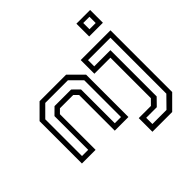

<svg xmlns="http://www.w3.org/2000/svg" viewBox="-225 -976 1401 1401"><g transform="rotate(-45 476.0 -275.0)"><path d="M55 0V-437L158 -540H432L535 -437V0H394V-368L363.5 -398.5H226.5L196 -368V0ZM94 -38.2H158V-386.2L209.8 -437.5H381.2L432.5 -386.8V-38.2H496.5V-417.8L412.5 -501.8H178.5L94 -417.2ZM582.5 200V59H708L748 18.5V-399H582.5V-540H889.5V97L786.5 200ZM622.5 159.8H767.8L851 75.2V-501.8H619.8V-437.8H786.8V39.5L731.8 95.8H622.5ZM748 -618V-750H889.5V-618ZM786.8 -653.8H851V-718.2H786.8Z"/></g></svg>

Font: Tourney Thin
Style: Regular
Weight: 100
Designer: Tyler Finck
Foundry: Etcetera Type Co
Version: Version 1.015